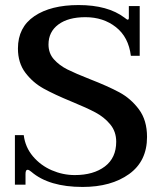

<svg xmlns="http://www.w3.org/2000/svg" viewBox="-20 -730 641 760"><path d="M104 -50Q95 -58 89 -58Q81 -58 81 -41V1H39V-195H74Q80 -147 110.5 -111Q141 -75 185 -56Q229 -37 276 -37Q350 -37 395 -71Q440 -105 440 -169Q440 -209 416.5 -237.5Q393 -266 358.5 -284.5Q324 -303 263 -328Q195 -356 152.5 -379.5Q110 -403 80.5 -442Q51 -481 51 -538Q51 -622 116 -666Q181 -710 291 -710Q407 -710 473 -660Q483 -652 485 -652Q490 -652 490 -659V-706H533V-509H498Q489 -583 439 -622.5Q389 -662 318 -662Q250 -662 211 -633Q172 -604 172 -554Q172 -519 193.5 -495Q215 -471 247 -455Q279 -439 335 -417Q407 -389 452.5 -364.5Q498 -340 530 -297Q562 -254 562 -188Q562 -92 491 -41Q420 10 307 10Q174 10 104 -50Z"/></svg>

Font: Taviraj Medium
Style: Regular
Weight: 500
Designer: Katatrad Team
Foundry: CadsonDemak
Version: Version 1.001